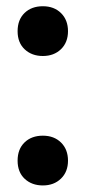

<svg xmlns="http://www.w3.org/2000/svg" viewBox="-20 -572 268 600"><path d="M114 7.5Q79.5 7.5 57.2 -13.2Q35 -34 35 -70Q35 -106 56.8 -127Q78.5 -148 114 -148Q149 -148 170.8 -126.5Q192.5 -105 192.5 -70Q192.5 -35 170.5 -13.8Q148.5 7.5 114 7.5ZM114 -397Q79.5 -397 57.2 -417.8Q35 -438.5 35 -474.5Q35 -510.5 56.8 -531.5Q78.5 -552.5 114 -552.5Q149 -552.5 170.8 -531Q192.5 -509.5 192.5 -474.5Q192.5 -439.5 170.5 -418.2Q148.5 -397 114 -397Z"/></svg>

Font: Encode Sans Condensed SemiBold
Style: Regular
Weight: 600
Width: 3
Designer: Multiple Designers
Foundry: Impallari Type
Version: Version 3.000; ttfautohint (v1.8.3) -l 8 -r 50 -G 200 -x 14 